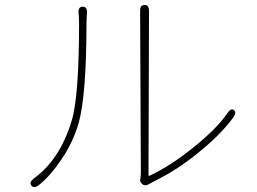

<svg xmlns="http://www.w3.org/2000/svg" viewBox="-20 -756 1040 777"><path d="M136 -6Q117 8 107 -5Q97 -18 116 -33Q222 -109 270 -267Q300 -365 300 -665Q300 -677 299 -689L298 -704Q296 -729 315 -729Q333 -729 332 -704L331 -689Q330 -677 330 -665Q330 -370 298 -257Q276 -181 229.5 -112Q183 -43 136 -6ZM585 -12Q567 -1 556 -11Q545 -20 547.5 -30Q550 -40 550 -59L547 -712Q547 -736 565 -736Q583 -736 583 -712L581 -48Q581 -43 586 -45Q670 -85 756 -154Q858 -235 901 -299Q914 -319 926 -311Q939 -302 925 -282Q872 -209 775 -132Q690 -64 603 -22Q593 -17 585 -12Z"/></svg>

Font: Resource Han Rounded KR ExtraLight
Style: Regular
Weight: 250
Designer: Cyano Hao (round all glyphs); Ryoko NISHIZUKA 西塚涼子 (kana, bopomofo & ideographs); Paul D. Hunt (Latin, Greek & Cyrillic)
Foundry: Cyano Hao
Version: 0.990